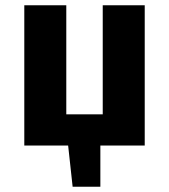

<svg xmlns="http://www.w3.org/2000/svg" viewBox="-20 -551 640 727"><path d="M72 0V-531H231V-118H369V-531H528V0H360V156H255L238 0Z"/></svg>

Font: Qzxlaeiskcpccdgjqmyffctclhy
Style: Regular
Weight: 700
Monospace: yes
Designer: Carrois Corporate & Edenspiekermann
Foundry: Carrois Corporate GbR & Edenspiekermann AG
Version: Version 2.001